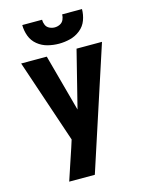

<svg xmlns="http://www.w3.org/2000/svg" viewBox="-137 -1032 851 1115"><g transform="rotate(-15 288.0 -474.5)"><path d="M137 0H291L531 -735H378L292 -392L199 -735H45L214 -233L199 -186Q183 -140 168 -93.5Q153 -47 137 0ZM288 -789Q322 -789 355.5 -797.5Q389 -806 416.5 -828Q444 -850 456 -882.5Q468 -915 468 -949H349Q349 -933 342 -917.5Q335 -902 320 -894.5Q305 -887 288 -887Q272 -887 256.5 -894.5Q241 -902 234.5 -917.5Q228 -933 228 -949H109Q109 -915 121 -882.5Q133 -850 160 -828Q187 -806 220.5 -797.5Q254 -789 288 -789Z"/></g></svg>

Font: Iosevka Sparkle Heavy
Style: Regular
Weight: 900
Designer: Belleve Invis
Foundry: Belleve Invis
Version: Version 4.5.0; ttfautohint (v1.8.3)